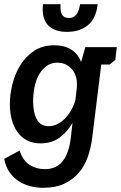

<svg xmlns="http://www.w3.org/2000/svg" viewBox="-27 -674 577 916"><path d="M380 -449H530L523 -388L496 -366H456L413 -17Q407 32 391.5 75.5Q376 119 348 151.5Q320 184 278.5 203Q237 222 179 222Q147 222 116.5 214Q86 206 61 189.5Q36 173 18 147Q0 121 -7 84L67 44Q81 91 113.5 112Q146 133 186 133Q242 133 272 95Q302 57 311 -18L319 -88Q296 -47 258.5 -18.5Q221 10 166 10Q129 10 101.5 -4.5Q74 -19 56 -44.5Q38 -70 29 -104Q20 -138 20 -178Q20 -224 32.5 -273.5Q45 -323 70.5 -364Q96 -405 136 -431.5Q176 -458 232 -458Q281 -458 313.5 -437Q346 -416 360 -378ZM247 -375Q217 -375 195 -359Q173 -343 158.5 -317Q144 -291 137.5 -257.5Q131 -224 131 -190Q131 -136 149 -104Q167 -72 205 -72Q229 -72 250 -83.5Q271 -95 287.5 -113.5Q304 -132 316 -154.5Q328 -177 333 -199L339 -252Q345 -309 317.5 -342Q290 -375 247 -375ZM355 -654H439Q431 -585 392 -553.5Q353 -522 292 -522Q231 -522 201 -555Q171 -588 178 -654H262Q256 -588 301 -588Q326 -588 338.5 -606.5Q351 -625 355 -654Z"/></svg>

Font: Zilla Slab SemiBold
Style: Regular
Weight: 600
Designer: Typotheque.com
Foundry: Typotheque type foundry
Version: Version 1.0; 2017